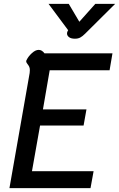

<svg xmlns="http://www.w3.org/2000/svg" viewBox="-20 -977 618 997"><path d="M134 -598Q135 -604 135 -613Q135 -624 131.5 -631Q128 -638 122 -645.5Q116 -653 116 -658Q116 -663 119 -667Q127 -684 145.5 -701Q164 -718 181 -718Q198 -718 211 -700H564L549 -612H238L203 -409H429L414 -325H188L146 -88H466L450 0H29ZM328 -803Q328 -809 331 -815L334 -820L232 -957H337L392 -864L475 -957H578L422 -802Q408 -788 396.5 -782Q385 -776 369 -776Q349 -776 338.5 -784Q328 -792 328 -803Z"/></svg>

Font: Niramit Medium
Style: Italic
Weight: 500
Italic angle: -10°
Designer: Katatrad Aksorn Co.,Ltd.
Foundry: Cadson Demak Co.,Ltd.
Version: Version 1.000; ttfautohint (v1.6)